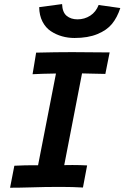

<svg xmlns="http://www.w3.org/2000/svg" viewBox="-20 -899 597 921"><path d="M351.6 -806.2Q385.7 -806.2 413.1 -824Q440.4 -841.8 453.1 -875L557.1 -860.4Q542 -814.5 517.1 -784.2Q492.2 -753.9 447 -735.4Q401.9 -716.8 337.4 -716.8Q306.2 -716.8 277.6 -724.9Q249 -732.9 224.1 -749.3Q199.2 -765.6 183.8 -795.4Q168.5 -825.2 168 -864.7L277.8 -879.4Q279.3 -839.8 299.8 -823Q320.3 -806.2 351.6 -806.2ZM153.3 -646.5Q249 -648.9 326.2 -648.9Q386.2 -648.9 505.9 -647.5Q502.4 -630.4 495.6 -595.9Q488.8 -561.5 485.4 -544.4Q453.6 -544.4 424.3 -545.7Q395 -546.9 373.5 -546.9Q359.4 -473.6 330.8 -326.9Q302.2 -180.2 288.1 -106.9Q298.8 -106.9 307.1 -107.2Q315.4 -107.4 328.1 -107.4Q364.7 -107.4 397.9 -105.5Q394.5 -87.9 387.9 -52.5Q381.3 -17.1 377.9 0.5Q328.6 -2.4 275.9 -2.4Q265.1 -2.4 240.2 -2.2Q215.3 -2 200.2 -2Q187 -2 129.2 -0.2Q71.3 1.5 28.3 1.5L48.8 -104Q101.1 -106.4 137.2 -106.4H162.6Q176.8 -179.7 205.6 -326.4Q234.4 -473.1 248.5 -546.4Q178.2 -545.4 136.2 -543Q139.2 -560.1 144.8 -594.5Q150.4 -628.9 153.3 -646.5Z"/></svg>

Font: Fantasque Sans Mono
Style: Bold Italic
Weight: 700
Italic angle: -11°
Monospace: yes
Designer: Jany Belluz
Version: Version 1.7.1